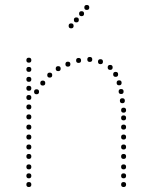

<svg xmlns="http://www.w3.org/2000/svg" viewBox="-20 -752 608 772"><path d="M266 -638Q256 -638 256 -648Q256 -658 266 -658Q276 -658 276 -648Q276 -638 266 -638ZM287 -662Q277 -662 277 -672Q277 -682 287 -682Q297 -682 297 -672Q297 -662 287 -662ZM308 -687Q298 -687 298 -697Q298 -707 308 -707Q318 -707 318 -697Q318 -687 308 -687ZM329 -712Q319 -712 319 -722Q319 -732 329 -732Q339 -732 339 -722Q339 -712 329 -712ZM96 -231Q86 -231 86 -241Q86 -251 96 -251Q106 -251 106 -241Q106 -231 96 -231ZM96 -191Q86 -191 86 -201Q86 -211 96 -211Q106 -211 106 -201Q106 -191 96 -191ZM96 -151Q86 -151 86 -161Q86 -171 96 -171Q106 -171 106 -161Q106 -151 96 -151ZM96 -113Q86 -113 86 -123Q86 -133 96 -133Q106 -133 106 -123Q106 -113 96 -113ZM96 -71Q86 -71 86 -81Q86 -91 96 -91Q106 -91 106 -81Q106 -71 96 -71ZM96 -35Q86 -35 86 -45Q86 -55 96 -55Q106 -55 106 -45Q106 -35 96 -35ZM96 0Q86 0 86 -10Q86 -20 96 -20Q106 -20 106 -10Q106 0 96 0ZM96 -500Q86 -500 86 -510Q86 -520 96 -520Q106 -520 106 -510Q106 -500 96 -500ZM96 -387Q86 -387 86 -397Q86 -407 96 -407Q106 -407 106 -397Q106 -387 96 -387ZM96 -350Q86 -350 86 -360Q86 -370 96 -370Q106 -370 106 -360Q106 -350 96 -350ZM96 -312Q86 -312 86 -322Q86 -332 96 -332Q106 -332 106 -322Q106 -312 96 -312ZM96 -272Q86 -272 86 -282Q86 -292 96 -292Q106 -292 106 -282Q106 -272 96 -272ZM96 -423Q86 -423 86 -433Q86 -443 96 -443Q106 -443 106 -433Q106 -423 96 -423ZM96 -463Q86 -463 86 -473Q86 -483 96 -483Q106 -483 106 -473Q106 -463 96 -463ZM477 -231Q467 -231 467 -241Q467 -251 477 -251Q487 -251 487 -241Q487 -231 477 -231ZM477 -191Q467 -191 467 -201Q467 -211 477 -211Q487 -211 487 -201Q487 -191 477 -191ZM477 -151Q467 -151 467 -161Q467 -171 477 -171Q487 -171 487 -161Q487 -151 477 -151ZM477 -113Q467 -113 467 -123Q467 -133 477 -133Q487 -133 487 -123Q487 -113 477 -113ZM477 -71Q467 -71 467 -81Q467 -91 477 -91Q487 -91 487 -81Q487 -71 477 -71ZM477 -35Q467 -35 467 -45Q467 -55 477 -55Q487 -55 487 -45Q487 -35 477 -35ZM477 0Q467 0 467 -10Q467 -20 477 -20Q487 -20 487 -10Q487 0 477 0ZM296 -499Q286 -499 286 -509Q286 -519 296 -519Q306 -519 306 -509Q306 -499 296 -499ZM341 -503Q331 -503 331 -513Q331 -523 341 -523Q351 -523 351 -513Q351 -503 341 -503ZM384 -494Q374 -494 374 -504Q374 -514 384 -514Q394 -514 394 -504Q394 -494 384 -494ZM423 -471Q413 -471 413 -481Q413 -491 423 -491Q433 -491 433 -481Q433 -471 423 -471ZM445 -443Q435 -443 435 -453Q435 -463 445 -463Q455 -463 455 -453Q455 -443 445 -443ZM467 -374Q457 -374 457 -384Q457 -394 467 -394Q477 -394 477 -384Q477 -374 467 -374ZM472 -337Q462 -337 462 -347Q462 -357 472 -357Q482 -357 482 -347Q482 -337 472 -337ZM459 -409Q449 -409 449 -419Q449 -429 459 -429Q469 -429 469 -419Q469 -409 459 -409ZM477 -299Q467 -299 467 -309Q467 -319 477 -319Q487 -319 487 -309Q487 -299 477 -299ZM253 -484Q243 -484 243 -494Q243 -504 253 -504Q263 -504 263 -494Q263 -484 253 -484ZM477 -268Q467 -268 467 -278Q467 -288 477 -288Q487 -288 487 -278Q487 -268 477 -268ZM214 -466Q204 -466 204 -476Q204 -486 214 -486Q224 -486 224 -476Q224 -466 214 -466ZM180 -440Q170 -440 170 -450Q170 -460 180 -460Q190 -460 190 -450Q190 -440 180 -440ZM152 -408Q142 -408 142 -418Q142 -428 152 -428Q162 -428 162 -418Q162 -408 152 -408ZM127 -373Q117 -373 117 -383Q117 -393 127 -393Q137 -393 137 -383Q137 -373 127 -373Z"/></svg>

Font: Raleway Dots 
Style: Regular
Weight: 400
Version: Version 1.000